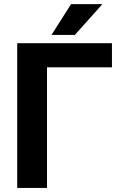

<svg xmlns="http://www.w3.org/2000/svg" viewBox="-20 -923 597 943"><path d="M529.8 -592.3H210.9V0H64.5V-710.9H529.8ZM329.1 -902.8H482.9L347.7 -751.5H232.9Z"/></svg>

Font: RobotoInd
Style: Bold
Weight: 700
Designer: Google
Version: Version 2.001150; 2014